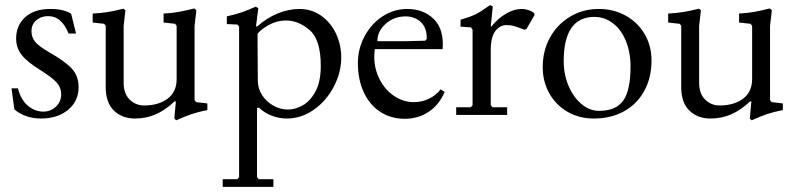

<svg xmlns="http://www.w3.org/2000/svg" viewBox="-20 -449 3117 750"><path d="M36 -22 25 -104H50Q62 -58 89.5 -35.5Q117 -13 149 -13Q178 -13 198.5 -32.5Q219 -52 219 -81Q219 -107 201.5 -126.5Q184 -146 138 -175Q86 -207 64.5 -234.5Q43 -262 43 -299Q43 -349 78 -381.5Q113 -414 178 -414Q206 -414 226.5 -408.5Q247 -403 258 -395L277 -318H248Q234 -352 214.5 -369Q195 -386 167 -386Q141 -386 122 -370Q103 -354 103 -327Q103 -303 117.5 -285.5Q132 -268 172 -245Q235 -209 261 -180.5Q287 -152 287 -108Q287 -54 246 -20Q205 14 140 14Q109 14 82 4.5Q55 -5 36 -22Z M661 14 667 -53H662Q626 -19 588.5 -2.5Q551 14 507 14Q457 14 425 -17Q393 -48 393 -109V-348L387 -356L342 -361V-396Q376 -398 401 -402Q426 -406 462 -415L470 -409L463 -348V-126Q463 -83 486.5 -60Q510 -37 543 -37Q599 -37 634.5 -63.5Q670 -90 670 -140V-348L664 -356L619 -361V-396Q653 -398 678 -402.5Q703 -407 739 -416L747 -409L740 -348V-58L746 -50L790 -45V-19Q754 -12 729 -3.5Q704 5 668 21Z M850 281V251H907L914 243V-345L908 -353L866 -355V-385Q905 -394 926 -401.5Q947 -409 979 -423L989 -417L980 -346H985Q1022 -379 1065 -396.5Q1108 -414 1149 -414Q1198 -414 1235.5 -387Q1273 -360 1293 -316.5Q1313 -273 1313 -225Q1313 -166 1284 -110.5Q1255 -55 1206 -20.5Q1157 14 1100 14Q1072 14 1043 3.5Q1014 -7 992 -28H984V243L991 251H1048V281ZM1233 -192Q1233 -294 1189.5 -331.5Q1146 -369 1097 -369Q1064 -369 1033 -353Q1002 -337 986 -317L987 -135Q987 -104 1003.5 -78Q1020 -52 1047.5 -36.5Q1075 -21 1106 -21Q1132 -21 1161.5 -37Q1191 -53 1212 -91Q1233 -129 1233 -192Z M1378 -203Q1378 -259 1404.5 -308Q1431 -357 1475 -385.5Q1519 -414 1571 -414Q1635 -414 1675 -374Q1715 -334 1709 -257H1444Q1442 -237 1442 -228Q1442 -179 1463.5 -138Q1485 -97 1520.5 -73.5Q1556 -50 1596 -50Q1629 -50 1657 -64Q1685 -78 1701 -100L1717 -90Q1696 -40 1655 -12.5Q1614 15 1561 15Q1507 15 1465.5 -12Q1424 -39 1401 -88.5Q1378 -138 1378 -203ZM1560 -288 1641 -290 1647 -297Q1648 -340 1624 -362.5Q1600 -385 1565 -385Q1519 -385 1486.5 -356Q1454 -327 1454 -288Z M1762 0V-30H1819L1826 -38V-333L1820 -342L1779 -345V-372Q1817 -383 1837.5 -393Q1858 -403 1894 -429L1905 -424L1897 -346H1900Q1925 -377 1956.5 -395.5Q1988 -414 2017 -414Q2032 -414 2046 -409Q2060 -404 2067 -397L2068 -390L2036 -335L2029 -333Q1997 -345 1985.5 -348Q1974 -351 1957 -351Q1934 -351 1915.5 -328.5Q1897 -306 1897 -252V-38L1904 -30H1961V0Z M2100 -187Q2100 -251 2128.5 -302.5Q2157 -354 2207 -384Q2257 -414 2319 -414Q2377 -414 2424 -388Q2471 -362 2498 -316Q2525 -270 2525 -213Q2525 -146 2497 -94.5Q2469 -43 2418 -14.5Q2367 14 2299 14Q2243 14 2197.5 -12Q2152 -38 2126 -84Q2100 -130 2100 -187ZM2443 -189Q2443 -244 2425 -288.5Q2407 -333 2374.5 -358Q2342 -383 2302 -383Q2182 -383 2182 -210Q2182 -158 2201 -113.5Q2220 -69 2251.5 -42.5Q2283 -16 2320 -16Q2386 -16 2414.5 -56Q2443 -96 2443 -189Z M2909 14 2915 -53H2910Q2874 -19 2836.5 -2.5Q2799 14 2755 14Q2705 14 2673 -17Q2641 -48 2641 -109V-348L2635 -356L2590 -361V-396Q2624 -398 2649 -402Q2674 -406 2710 -415L2718 -409L2711 -348V-126Q2711 -83 2734.5 -60Q2758 -37 2791 -37Q2847 -37 2882.5 -63.5Q2918 -90 2918 -140V-348L2912 -356L2867 -361V-396Q2901 -398 2926 -402.5Q2951 -407 2987 -416L2995 -409L2988 -348V-58L2994 -50L3038 -45V-19Q3002 -12 2977 -3.5Q2952 5 2916 21Z"/></svg>

Font: EB Squaramond
Style: Regular
Weight: 400
Designer: Jake Brussel Faria
Foundry: Jake Brussel Faria
Version: Version 0.002